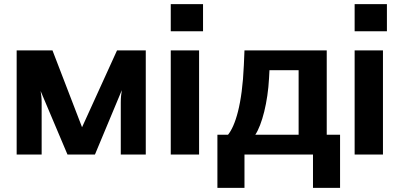

<svg xmlns="http://www.w3.org/2000/svg" viewBox="-20 -742 1937 922"><path d="M680 -500H542L374 -131L232 -500H60V0H180V-250C180 -272 178 -287 175 -305L304 0H436L565 -309C562 -290 560 -274 560 -250V0H680Z M936 0V-500H800V0ZM800 -592H955V-722H800Z M1206 -95C1238 -143 1266 -251 1272 -367L1274 -405H1414V-95ZM1024 160H1154V0H1483V160H1613V-95H1549V-500H1154L1151 -429C1143 -238 1109 -137 1075 -95H1024Z M1819 0V-500H1683V0ZM1683 -592H1838V-722H1683Z"/></svg>

Font: Perun
Style: Bold
Weight: 700
Foundry: Copyright (c) Stefan Peev, Context Ltd, 2016
Version: Version 1.089